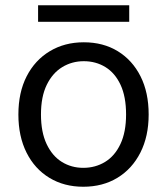

<svg xmlns="http://www.w3.org/2000/svg" viewBox="-20 -699 637 731"><path d="M297 12Q224 12 168 -22Q112 -56 81 -118Q50 -180 50 -263Q50 -347 81.5 -408.5Q113 -470 169.5 -504Q226 -538 299 -538Q373 -538 428.5 -504Q484 -470 515 -408.5Q546 -347 546 -263Q546 -180 514.5 -118Q483 -56 427 -22Q371 12 297 12ZM297 -60Q343 -60 380 -82.5Q417 -105 438.5 -150.5Q460 -196 460 -263Q460 -331 439 -376Q418 -421 381.5 -443.5Q345 -466 299 -466Q254 -466 217 -443.5Q180 -421 158 -376Q136 -331 136 -263Q136 -196 157.5 -150.5Q179 -105 215.5 -82.5Q252 -60 297 -60ZM125 -616V-679H472V-616Z"/></svg>

Font: DM Sans 9pt
Style: Regular
Weight: 400
Designer: Colophon Foundry, Jonny Pinhorn
Foundry: Colophon Foundry
Version: Version 4.004;gftools[0.9.30]